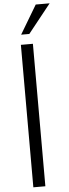

<svg xmlns="http://www.w3.org/2000/svg" viewBox="-72 -1202 443 1235"><g transform="rotate(-5 149.5 -585.0)"><path d="M98.6 -984.9 209 -1169.9H298.8L151.4 -984.9ZM91.3 0V-919.9H168.9V0Z"/></g></svg>

Font: Now
Style: Regular
Weight: 400
Designer: Alfredo Marco Pradil
Foundry: Alfredo Marco Pradil
Version: Version 1.002;PS 001.002;hotconv 1.0.88;makeotf.lib2.5.64775